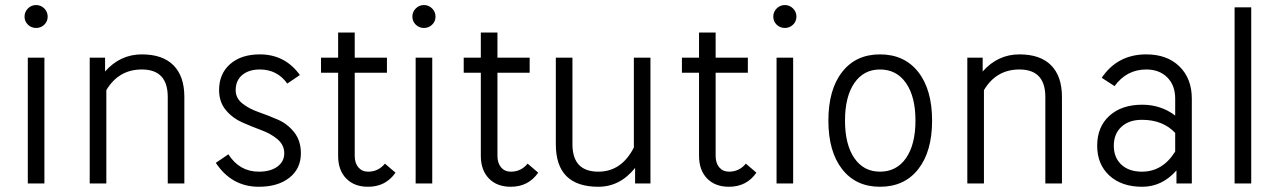

<svg xmlns="http://www.w3.org/2000/svg" viewBox="-20 -712 4963 745"><path d="M152.3 0H87.9V-488.3H152.3ZM88.4 -616.2Q75.2 -628.9 75.2 -647.5Q75.2 -666 88.4 -679.2Q101.6 -692.4 120.1 -692.4Q138.7 -692.4 151.9 -679.2Q165 -666 165 -647.5Q165 -628.9 151.9 -616.2Q138.7 -603.5 120.1 -603.5Q101.6 -603.5 88.4 -616.2Z M695.3 0H630.9V-335.9Q630.9 -442.4 530.3 -442.4Q440.4 -442.4 392.6 -362.3V0H328.1V-488.3H387.7V-434.6Q446.3 -501 530.3 -501Q611.3 -501 653.3 -458.5Q695.3 -416 695.3 -335.9Z M830.1 -362.3Q830.1 -425.8 873 -463.4Q916 -501 988.3 -501Q1085.9 -501 1143.6 -420.9L1094.7 -387.7Q1055.7 -442.4 988.3 -442.4Q945.3 -442.4 919.9 -420.9Q894.5 -399.4 894.5 -362.3Q894.5 -331.1 920.4 -310.5Q946.3 -290 983.9 -276.9Q1021.5 -263.7 1058.6 -247.6Q1095.7 -231.4 1121.6 -198.7Q1147.5 -166 1147.5 -117.2Q1147.5 -57.6 1103 -22.5Q1058.6 12.7 984.4 12.7Q878.9 12.7 817.4 -80.1L866.2 -113.3Q909.2 -45.9 984.4 -45.9Q1029.3 -45.9 1056.2 -65.4Q1083 -85 1083 -117.2Q1083 -149.4 1057.1 -171.4Q1031.2 -193.4 994.1 -207Q957 -220.7 919.4 -237.3Q881.8 -253.9 856 -285.2Q830.1 -316.4 830.1 -362.3Z M1225.6 -488.3H1292V-585.9H1356.4V-488.3H1481.4V-429.7H1356.4V-107.4Q1356.4 -79.1 1370.6 -62.5Q1384.8 -45.9 1408.2 -45.9Q1448.2 -45.9 1473.6 -77.1L1514.6 -42Q1476.6 12.7 1408.2 12.7Q1354.5 12.7 1323.2 -19.5Q1292 -51.8 1292 -107.4V-429.7H1225.6Z M1657.2 0H1592.8V-488.3H1657.2ZM1593.3 -616.2Q1580.1 -628.9 1580.1 -647.5Q1580.1 -666 1593.3 -679.2Q1606.4 -692.4 1625 -692.4Q1643.6 -692.4 1656.7 -679.2Q1669.9 -666 1669.9 -647.5Q1669.9 -628.9 1656.7 -616.2Q1643.6 -603.5 1625 -603.5Q1606.4 -603.5 1593.3 -616.2Z M1779.3 -488.3H1845.7V-585.9H1910.2V-488.3H2035.2V-429.7H1910.2V-107.4Q1910.2 -79.1 1924.3 -62.5Q1938.5 -45.9 1961.9 -45.9Q2002 -45.9 2027.3 -77.1L2068.4 -42Q2030.3 12.7 1961.9 12.7Q1908.2 12.7 1877 -19.5Q1845.7 -51.8 1845.7 -107.4V-429.7H1779.3Z M2136.7 -488.3H2201.2V-152.3Q2201.2 -45.9 2301.8 -45.9Q2391.6 -45.9 2439.5 -139.6V-488.3H2503.9V0H2444.3V-60.5Q2385.7 12.7 2301.8 12.7Q2136.7 12.7 2136.7 -152.3Z M2626 -488.3H2692.4V-585.9H2756.8V-488.3H2881.8V-429.7H2756.8V-107.4Q2756.8 -79.1 2771 -62.5Q2785.2 -45.9 2808.6 -45.9Q2848.6 -45.9 2874 -77.1L2915 -42Q2877 12.7 2808.6 12.7Q2754.9 12.7 2723.6 -19.5Q2692.4 -51.8 2692.4 -107.4V-429.7H2626Z M3057.6 0H2993.2V-488.3H3057.6ZM2993.7 -616.2Q2980.5 -628.9 2980.5 -647.5Q2980.5 -666 2993.7 -679.2Q3006.8 -692.4 3025.4 -692.4Q3043.9 -692.4 3057.1 -679.2Q3070.3 -666 3070.3 -647.5Q3070.3 -628.9 3057.1 -616.2Q3043.9 -603.5 3025.4 -603.5Q3006.8 -603.5 2993.7 -616.2Z M3394.5 -501Q3489.3 -501 3543 -432.6Q3596.7 -364.3 3596.7 -244.1Q3596.7 -124 3543 -55.7Q3489.3 12.7 3394.5 12.7Q3300.8 12.7 3247.6 -55.7Q3194.3 -124 3194.3 -244.1Q3194.3 -364.3 3247.6 -432.6Q3300.8 -501 3394.5 -501ZM3394.5 -45.9Q3459 -45.9 3495.6 -98.6Q3532.2 -151.4 3532.2 -244.1Q3532.2 -336.9 3495.6 -389.6Q3459 -442.4 3394.5 -442.4Q3331.1 -442.4 3294.9 -389.6Q3258.8 -336.9 3258.8 -244.1Q3258.8 -151.4 3294.9 -98.6Q3331.1 -45.9 3394.5 -45.9Z M4100.6 0H4036.1V-335.9Q4036.1 -442.4 3935.5 -442.4Q3845.7 -442.4 3797.9 -362.3V0H3733.4V-488.3H3793V-434.6Q3851.6 -501 3935.5 -501Q4016.6 -501 4058.6 -458.5Q4100.6 -416 4100.6 -335.9Z M4544.9 -50.8Q4489.3 12.7 4412.1 12.7Q4332 12.7 4284.7 -30.8Q4237.3 -74.2 4237.3 -146.5Q4237.3 -219.7 4284.7 -262.7Q4332 -305.7 4412.1 -305.7Q4484.4 -305.7 4540 -263.7V-329.1Q4540 -380.9 4509.3 -411.6Q4478.5 -442.4 4427.7 -442.4Q4351.6 -442.4 4304.7 -377.9L4254.9 -410.2Q4316.4 -501 4427.7 -501Q4508.8 -501 4556.6 -454.1Q4604.5 -407.2 4604.5 -329.1V0H4544.9ZM4411.1 -45.9Q4491.2 -45.9 4540 -124V-196.3Q4492.2 -247.1 4411.1 -247.1Q4360.4 -247.1 4331.1 -219.7Q4301.8 -192.4 4301.8 -146.5Q4301.8 -100.6 4331.1 -73.2Q4360.4 -45.9 4411.1 -45.9Z M4835 0H4770.5V-683.6H4835Z"/></svg>

Font: Lohit Devanagari
Style: Regular
Weight: 400
Version: 2.95.4